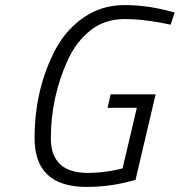

<svg xmlns="http://www.w3.org/2000/svg" viewBox="-20 -725 707 755"><path d="M320 10C386.7 10 451 0.7 513 -18L592 -354H415L403 -301H518L462 -63L442 -58C402 -49.3 363.3 -45 326 -45C228.7 -45 180 -90.3 180 -181C180 -288.3 202 -390.7 246 -488C268 -536 297.7 -575 335 -605C372.3 -635 417.5 -650 470.5 -650C523.5 -650 583.7 -642.7 651 -628L667 -676L640 -683C582 -697.7 525 -705 469 -705C410.3 -705 357.8 -689.3 311.5 -658C265.2 -626.7 228 -585.3 200 -534C144 -429.3 116 -312 116 -182C116 -54 184 10 320 10Z"/></svg>

Font: Titillium Web
Style: Light Italic
Weight: 300
Italic angle: -13°
Version: Version 1.001;PS 57.000;hotconv 1.0.70;makeotf.lib2.5.55311